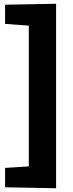

<svg xmlns="http://www.w3.org/2000/svg" viewBox="-20 -886 389 1020"><path d="M278 -866V114L7 109V6L133 -2V-750L7 -759V-861Z"/></svg>

Font: Bitter ExtraBold
Style: Regular
Weight: 800
Designer: Sol Matas, and Bitter project Authors
Foundry: Sol Matas
Version: Version 2.001